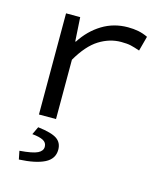

<svg xmlns="http://www.w3.org/2000/svg" viewBox="-109 -581 768 891"><g transform="rotate(15 275.0 -136.0)"><path d="M183 0V-285Q227 -361 277.5 -392.5Q328 -424 383 -424Q412 -424 429.5 -420Q447 -416 473 -407L492 -478Q469 -489 446 -493.5Q423 -498 396 -498Q328 -498 272.5 -464Q217 -430 179 -371H176L169 -486H101V0ZM95 96Q130 99 148 108.5Q166 118 166 138Q166 158 143 169.5Q120 181 57 186L65 226Q145 222 187.5 200.5Q230 179 230 135Q230 101 204.5 83.5Q179 66 113 58Z"/></g></svg>

Font: Codetta
Style: Regular
Weight: 400
Italic angle: -11°
Designer: Ulrich Proeller
Foundry: PROSA GmbH
Version: Version 2.00;September 29, 2018;FontCreator 11.5.0.2427 64-b